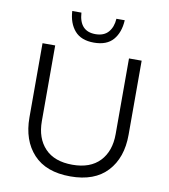

<svg xmlns="http://www.w3.org/2000/svg" viewBox="-101 -1033 997 1135"><g transform="rotate(10 397.5 -465.5)"><path d="M100 -285V-730H176V-276Q176 -173 233 -113Q290 -53 398 -53Q505 -53 562 -113Q619 -173 619 -276V-730H695V-285Q695 -147 619 -65Q543 17 398 17Q252 17 176 -65Q100 -147 100 -285ZM240 -948H295Q302 -837 398 -837Q449 -837 475.5 -867.5Q502 -898 505 -948H555Q551 -874 513 -830Q475 -786 398 -786Q321 -786 282.5 -830.5Q244 -875 240 -948Z"/></g></svg>

Font: Sora-SIA Light
Style: Regular
Weight: 300
Designer: Jonathan Barnbrook, Julián Moncada
Foundry: Barnbrook Fonts
Version: Version 2.000